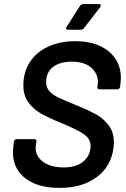

<svg xmlns="http://www.w3.org/2000/svg" viewBox="-20 -909 613 937"><path d="M43 -166Q43 -175 45 -193L48 -218Q49 -223 52.5 -226.5Q56 -230 61 -230H148Q153 -230 156 -226.5Q159 -223 158 -218L155 -199L154 -188Q154 -146 190.5 -119Q227 -92 291 -92Q354 -92 388 -122Q422 -152 422 -197Q422 -231 391 -253Q360 -275 281 -308Q221 -332 183 -353Q145 -374 119.5 -408Q94 -442 94 -492Q94 -558 126.5 -607Q159 -656 216.5 -682Q274 -708 347 -708Q449 -708 509.5 -659Q570 -610 570 -528Q570 -520 568 -502L566 -485Q565 -480 561.5 -476.5Q558 -473 553 -473H465Q460 -473 457 -476.5Q454 -480 455 -485L457 -496L458 -508Q458 -551 424.5 -579.5Q391 -608 330 -608Q272 -608 238.5 -582Q205 -556 205 -508Q205 -483 220 -465.5Q235 -448 263 -434Q291 -420 349 -397Q410 -372 447 -352Q484 -332 510 -298Q536 -264 536 -213Q536 -206 534 -188Q523 -98 452.5 -45Q382 8 270 8Q164 8 103.5 -39Q43 -86 43 -166ZM305 -778 371 -881Q376 -889 387 -889H463Q472 -889 472 -882Q472 -879 469 -874L390 -772Q384 -764 375 -764H311Q305 -764 303 -768Q301 -772 305 -778Z"/></svg>

Font: Barlow SemiBold
Style: Italic
Weight: 600
Italic angle: -7°
Designer: Jeremy Tribby
Foundry: Tribby Type
Version: Version 1.408